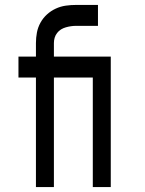

<svg xmlns="http://www.w3.org/2000/svg" viewBox="-20 -760 590 780"><path d="M126 0V-445H55V-530H126V-585Q126 -607 130 -628Q134 -649 144.5 -668Q155 -687 171 -701.5Q187 -716 206.5 -725Q226 -734 247 -737Q268 -740 290 -740H378V-655H290Q279 -655 268.5 -653.5Q258 -652 247.5 -649Q237 -646 228 -640.5Q219 -635 212 -626Q205 -617 202 -606.5Q199 -596 199 -585V-530H350V-445H199V0ZM430 0H357V-445H276V-530H430Z"/></svg>

Font: Lode Dark
Style: Bold
Weight: 700
Monospace: yes
Designer: Belleve Invis
Foundry: Belleve Invis
Version: Version 29.2.0; ttfautohint (v1.8.3)